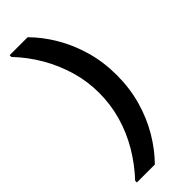

<svg xmlns="http://www.w3.org/2000/svg" viewBox="-307 -843 1020 1020"><g transform="rotate(-45 203.5 -333.0)"><path d="M167 145H32V132Q92 68 136 -6.5Q180 -81 203.5 -163.5Q227 -246 227 -333Q227 -420 203 -502.5Q179 -585 135.5 -660Q92 -735 32 -798V-811H167Q223 -755 266.5 -681Q310 -607 335 -519.5Q360 -432 360 -333Q360 -235 335 -147Q310 -59 266.5 14.5Q223 88 167 145Z"/></g></svg>

Font: DM Sans 11pt
Style: Bold
Weight: 700
Version: Version 4.004;gftools[0.9.30]